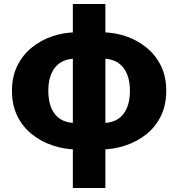

<svg xmlns="http://www.w3.org/2000/svg" viewBox="-20 -740 893 962"><path d="M363 9Q301 8 243 -11.5Q185 -31 139 -68Q93 -105 66.5 -159.5Q40 -214 40 -285Q40 -356 66.5 -410Q93 -464 139 -501.5Q185 -539 243 -558.5Q301 -578 363 -578L352 -446Q312 -445 283 -426.5Q254 -408 238 -372.5Q222 -337 222 -285Q222 -233 238 -197Q254 -161 283 -143Q312 -125 352 -124ZM490 9 501 -124Q541 -125 570 -143Q599 -161 615 -197Q631 -233 631 -285Q631 -337 615 -372.5Q599 -408 570 -426.5Q541 -445 501 -446L490 -578Q553 -578 610.5 -558.5Q668 -539 714 -501.5Q760 -464 786.5 -410Q813 -356 813 -285Q813 -214 786.5 -159.5Q760 -105 714 -68Q668 -31 610 -11.5Q552 8 490 9ZM345 202V-720H508V202Z"/></svg>

Font: Noto Sans SC Black
Style: Regular
Weight: 900
Designer: Ryoko NISHIZUKA  (kana, bopomofo & ideographs); Paul D. Hunt (Latin, Greek & Cyrillic); Sandoll Communications , Soo-you
Foundry: Adobe
Version: Version 2.004-H2;hotconv 1.0.118;makeotfexe 2.5.65603